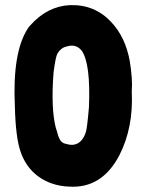

<svg xmlns="http://www.w3.org/2000/svg" viewBox="-20 -730 557 749"><path d="M98 -631Q165 -706 253 -710Q349 -713 413 -645Q469 -586 486 -493Q498 -421 494 -373Q501 -233 446 -125Q378 6 250 -2Q214 -3 180 -15Q91 -48 60 -139Q41 -194 38 -315Q28 -525 88 -618Q93 -626 98 -631ZM274 -167Q302 -175 315 -215Q320 -230 327 -312Q334 -481 299 -532Q276 -561 238 -548Q217 -543 204 -521Q197 -509 189 -448Q178 -307 198 -230Q200 -226 204 -211Q207 -199 210 -193Q218 -172 237 -169Q259 -162 274 -167Z"/></svg>

Font: Londrina Solid
Style: Regular
Weight: 400
Designer: Marcelo Magalhaes
Foundry: Marcelo Magalh„es
Version: Version 1.001 2011